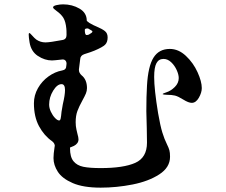

<svg xmlns="http://www.w3.org/2000/svg" viewBox="-20 -830 1040 883"><path d="M908 -425Q908 -404 894.5 -380.5Q881 -357 862 -357Q847 -357 823 -372Q799 -387 784.5 -390.5Q770 -394 748 -394Q739 -394 734 -395Q729 -396 728 -397Q728 -400 744 -405Q766 -412 784 -430Q802 -448 802 -471Q802 -487 792.5 -508Q783 -529 767 -544Q751 -559 732 -559Q710 -559 699.5 -539.5Q689 -520 689 -476Q689 -420 707 -310Q717 -252 726.5 -221Q736 -190 748 -166Q756 -150 759 -139Q762 -128 762 -109Q762 -60 712.5 -28Q663 4 589.5 18.5Q516 33 443 33Q363 33 314.5 12Q266 -9 246 -40Q226 -71 226 -103Q226 -122 231 -154L232 -160Q231 -172 219 -181Q183 -206 159.5 -249.5Q136 -293 136 -355Q136 -392 154.5 -424.5Q173 -457 203 -478.5Q233 -500 266 -506Q285 -509 285 -528Q285 -534 286 -537Q286 -547 280 -552.5Q274 -558 263 -556Q227 -552 219 -552Q186 -552 154.5 -572.5Q123 -593 116 -635Q112 -659 112 -671Q112 -678 115 -678Q118 -678 128 -666.5Q138 -655 147 -648Q166 -635 189 -635Q209 -635 267 -646Q286 -649 286 -669Q286 -693 285 -699Q282 -730 272 -747Q262 -764 241 -779Q224 -791 224 -796Q224 -803 240 -806.5Q256 -810 270 -810Q312 -810 345.5 -790.5Q379 -771 379 -735Q379 -733 392 -724Q402 -718 410.5 -714Q419 -710 424 -708Q450 -697 462.5 -687Q475 -677 475 -658Q475 -636 463.5 -624.5Q452 -613 414 -597Q400 -591 368 -581Q350 -575 349 -559L343 -511V-508Q343 -495 355 -484Q380 -464 380 -425Q380 -412 375 -400Q370 -388 359 -368Q344 -341 336 -319.5Q328 -298 328 -268Q328 -250 331.5 -234.5Q335 -219 336 -215Q341 -198 341 -189Q341 -170 320 -159Q314 -156 308 -154Q302 -152 302 -151V-148Q302 -108 318 -88.5Q334 -69 363 -63Q392 -57 443 -57Q548 -57 602 -81Q656 -105 656 -174L655 -241Q653 -293 653 -318Q653 -388 656 -436Q661 -525 686 -565Q711 -605 761 -605Q801 -605 835 -573Q869 -541 888.5 -498Q908 -455 908 -425ZM370 -693Q370 -669 378 -669Q388 -669 393 -674Q405 -680 405 -685Q405 -688 398 -691.5Q391 -695 385 -699H380Q371 -699 370 -693ZM252 -276Q257 -276 259 -285Q261 -294 263 -316Q265 -331 269 -351Q279 -393 279 -416Q279 -443 263 -443Q243 -443 224.5 -413Q206 -383 206 -349Q206 -333 214 -316Q222 -299 233 -287.5Q244 -276 252 -276Z"/></svg>

Font: Shippori Antique B1
Style: Regular
Weight: 400
Designer: FONTDASU
Foundry: FONTDASU / Google Inc. / but / Adobe
Version: Version 2.001